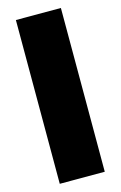

<svg xmlns="http://www.w3.org/2000/svg" viewBox="-123 -861 576 915"><g transform="rotate(-15 164.5 -404.0)"><path d="M53.5 0V-808H275.5V0Z"/></g></svg>

Font: Encode Sans SemiExpanded SemiExpanded Black
Style: Regular
Weight: 900
Width: 6
Designer: Multiple Designers
Foundry: Impallari Type
Version: Version 3.000; ttfautohint (v1.8.3) -l 8 -r 50 -G 200 -x 14 